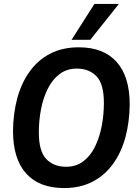

<svg xmlns="http://www.w3.org/2000/svg" viewBox="-20 -947 701 974"><path d="M305 7Q179 7 112.5 -67Q46 -141 46 -283Q47 -373 68 -450Q89 -527 131 -585Q173 -643 235 -675Q297 -707 380 -707Q505 -707 571.5 -633Q638 -559 638 -417Q637 -327 616 -250Q595 -173 553 -115Q511 -57 449 -25Q387 7 305 7ZM315 -101Q366 -101 402.5 -128.5Q439 -156 462 -203Q485 -250 496 -307.5Q507 -365 507 -425Q507 -521 469.5 -560Q432 -599 370 -599Q319 -599 282.5 -571.5Q246 -544 222.5 -497Q199 -450 188 -392.5Q177 -335 177 -275Q177 -179 215 -140Q253 -101 315 -101ZM343 -745 459 -927H583L438 -745Z"/></svg>

Font: Georama SemiBold
Style: Italic
Weight: 600
Italic angle: -9°
Designer: Jean-Baptiste Levee
Foundry: Production Type
Version: Version 1.000